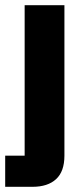

<svg xmlns="http://www.w3.org/2000/svg" viewBox="-40 -520 318 740"><path d="M-20 200V80H55V-500H208.3V80Q208.3 140.8 176.2 170.4Q144.2 200 85 200Z"/></svg>

Font: Funnel Display ExtraBold
Style: Regular
Weight: 800
Designer: NORD ID, Kristian Moeller
Foundry: Dicotype
Version: Version 1.000